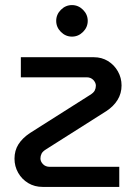

<svg xmlns="http://www.w3.org/2000/svg" viewBox="-20 -735 551 755"><path d="M148 0Q116 0 91 -15Q66 -30 51.5 -55.5Q37 -81 37 -111Q37 -143 52.5 -167.5Q68 -192 98 -212L333 -361Q348 -370 352.5 -379Q357 -388 357 -398Q357 -410 347 -420.5Q337 -431 321 -431H62V-510H349Q380 -510 404.5 -495Q429 -480 443.5 -454.5Q458 -429 458 -399Q458 -368 442.5 -342.5Q427 -317 398 -298L163 -149Q148 -140 143.5 -131Q139 -122 139 -112Q139 -100 149 -89.5Q159 -79 176 -79H449V0ZM263 -591Q238 -591 219.5 -609.5Q201 -628 201 -653Q201 -678 219.5 -696.5Q238 -715 263 -715Q288 -715 306.5 -696.5Q325 -678 325 -653Q325 -628 306.5 -609.5Q288 -591 263 -591Z"/></svg>

Font: MuseoModerno Thin
Style: Regular
Weight: 400
Version: Version 1.003